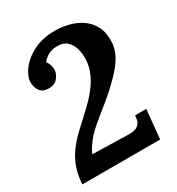

<svg xmlns="http://www.w3.org/2000/svg" viewBox="-171 -826 865 936"><g transform="rotate(-30 261.0 -358.0)"><path d="M275 -716Q315 -716 354.5 -706Q394 -696 425.5 -674Q457 -652 475 -616Q493 -580 490 -527Q489 -502 478 -474.5Q467 -447 441.5 -414.5Q416 -382 370.5 -340Q325 -298 254 -242Q197 -197 169 -160Q141 -123 135 -103L331 -98Q353 -97 370.5 -101.5Q388 -106 398.5 -120.5Q409 -135 410 -163H473L457 0H19Q22 -52 37 -93Q52 -134 76.5 -167Q101 -200 130 -228Q159 -256 189 -283Q266 -351 300.5 -406Q335 -461 338 -515Q340 -547 332.5 -577Q325 -607 304.5 -626.5Q284 -646 246 -645Q219 -645 197 -632.5Q175 -620 164 -603Q174 -592 178 -576Q182 -560 181 -549Q180 -530 163 -508Q146 -486 108 -487Q77 -488 62.5 -509.5Q48 -531 49 -560Q50 -583 65.5 -609.5Q81 -636 110 -660.5Q139 -685 180.5 -700.5Q222 -716 275 -716Z"/></g></svg>

Font: Lora
Style: Bold Italic
Weight: 700
Italic angle: -3°
Designer: Olga Karpushina, Alexei Vanyashin (Cyrillic)
Foundry: Cyreal
Version: Version 3.004